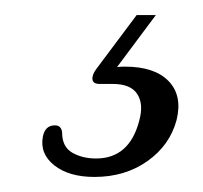

<svg xmlns="http://www.w3.org/2000/svg" viewBox="-20 -26 270 255"><path d="M161.5 -6H187L135.5 63Q140.5 62.5 146 62.5Q185.5 62.5 204 81.8Q222.5 101 214.5 133.5Q205.5 167 175.8 188Q146 209 105.5 209Q71.5 209 52 193.5Q32.5 178 37 155Q40 141 52 140.5Q61.5 140 62.5 150Q62.5 169 76 176.8Q89.5 184.5 107.5 184.5Q152 184.5 165 134Q171 112 162.2 98.8Q153.5 85.5 130 85.5H112.5Q103.5 85.5 102.8 79.5Q102 73.5 108 65.5Z"/></svg>

Font: Fraunces 72pt S050 Light
Style: Italic
Weight: 300
Italic angle: -16°
Version: Version 1.000; ttfautohint (v1.8.3)